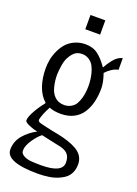

<svg xmlns="http://www.w3.org/2000/svg" viewBox="-176 -836 786 1099"><g transform="rotate(20 217.0 -286.5)"><path d="M266.1 -678.2H175.8V-765.1H266.1ZM304.2 -378.9Q304.2 -417.5 294.9 -454.6Q289.1 -477.1 279.3 -495.6Q269.5 -514.2 250.7 -526.6Q231.9 -539.1 209 -539.1Q178.7 -539.1 160.4 -522Q142.1 -504.9 128.9 -475.6Q122.1 -457.5 119.1 -439.9Q112.8 -398.4 112.8 -378.9Q112.8 -339.8 122.1 -305.2Q129.9 -271.5 151.6 -250.5Q173.3 -229.5 209 -229Q231.9 -229 251 -239.7Q270 -250.5 279.3 -267.1Q289.1 -284.2 294.9 -305.2Q304.2 -339.8 304.2 -378.9ZM255.9 -1 150.9 -23.9Q127 -5.9 102.5 30.3Q78.1 67.4 78.1 92.8Q76.2 108.4 88.4 118.7Q100.6 128.9 119.1 133.8Q128.4 137.2 146 138.2L171.9 139.6Q178.2 140.1 198.2 140.1H204.1Q333 140.1 333 77.1Q333 42 314.9 23.9Q296.9 5.9 255.9 -1ZM104 -103Q102.1 -90.8 117.2 -85.9Q131.8 -81.1 198.2 -66.9L229 -61Q307.1 -45.9 352.1 -19.5Q401.9 9.8 401.9 63Q401.9 133.3 342.3 163.1Q309.6 181.2 268.6 187Q234.4 191.9 203.1 191.9Q7.8 191.9 7.8 115.2Q7.8 66.4 39.6 27.8Q72.3 -10.3 118.2 -34.2Q111.3 -34.7 93.8 -39.6Q79.1 -43.9 57.6 -53.7Q37.1 -64 37.1 -73.2Q37.1 -94.7 61.5 -137.2Q68.4 -149.9 82.5 -170.4Q91.3 -183.1 92.3 -184.1Q95.7 -187.5 101.6 -195.8L106.9 -204.1Q72.3 -234.4 55.2 -284.2Q39.1 -334 39.1 -387.2Q38.6 -415.5 43.9 -443.8Q49.3 -472.2 62.3 -500.2Q75.2 -528.3 94 -549.6Q112.8 -570.8 142.1 -584.2Q171.4 -597.7 207 -598.1Q252.9 -598.1 283.7 -574.7Q314.5 -552.2 345.2 -506.8Q359.4 -532.7 379.9 -559.1Q404.3 -589.8 434.1 -596.2V-524.9Q415.5 -522 395.5 -509.3Q375.5 -496.6 359.9 -479Q377.9 -427.7 377.9 -391.1Q377.9 -346.2 368.7 -308.3Q359.4 -270.5 339.8 -240Q320.3 -209.5 286.6 -192.1Q252.9 -174.8 208 -174.8Q166 -174.8 138.2 -187Q110.4 -135.3 104 -103Z"/></g></svg>

Font: VL Oswald
Style: Light
Weight: 300
Designer: vernon adams
Foundry: vernon adams
Version: Version ; ttfautohint (v0.92.18-e454-dirty) -l 8 -r 50 -G 20